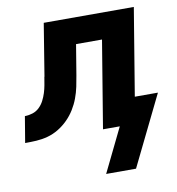

<svg xmlns="http://www.w3.org/2000/svg" viewBox="-118 -593 799 867"><g transform="rotate(-10 281.5 -159.5)"><path d="M436 201H299L397 0H320L386 -400H267L244 -261Q240 -236 234.5 -210Q229 -184 219.5 -158.5Q210 -133 195.5 -109.5Q181 -86 161 -66Q141 -46 117 -31.5Q93 -17 67 -10Q41 -3 15 -1.5Q-11 0 -37 0L-17 -120Q0 -120 18 -125.5Q36 -131 49.5 -144Q63 -157 71.5 -173.5Q80 -190 85.5 -207.5Q91 -225 94 -242Q97 -259 100 -277V-278Q100 -278 100 -278.5Q100 -279 101 -280L140 -520H553L487 -120H593Z"/></g></svg>

Font: Iosevka SS04 Hv Ex Obl
Style: Regular
Weight: 900
Width: 7
Italic angle: -9°
Monospace: yes
Designer: Belleve Invis
Foundry: Belleve Invis
Version: Version 19.0.0; ttfautohint (v1.8.4)